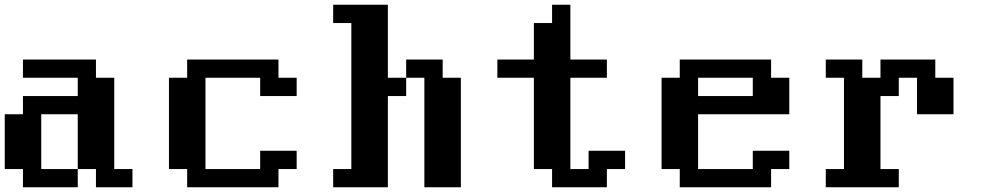

<svg xmlns="http://www.w3.org/2000/svg" viewBox="-20 -789 4191 809"><path d="M76.7 0V-76.7H0V-307.6H76.7V-384.3H307.6V-461.4H76.7V-538.1H384.3V-461.4H461.4V-76.7H538.1V0H384.3V-76.7H307.6V-307.6H153.8V-76.7H307.6V0Z M768.6 0V-76.7H691.9V-461.4H768.6V-538.1H1153.3V-461.4H1230V-384.3H1076.2V-461.4H845.7V-76.7H1076.2V-153.8H1230V-76.7H1153.3V0Z M1768.1 0V-461.4H1691.4V-538.1H1845.2V-461.4H1921.9V0ZM1383.8 0V-76.7H1460.4V-691.9H1383.8V-769H1614.3V-461.4H1691.4V-384.3H1614.3V0Z M2306.2 0V-76.7H2229.5V-461.4H2075.7V-538.1H2229.5V-691.9H2306.2V-769H2383.3V-538.1H2537.1V-461.4H2383.3V-76.7H2460V-153.8H2613.8V-76.7H2537.1V0Z M3151.9 -384.3V-461.4H2921.4V-384.3ZM2844.2 0V-76.7H2767.6V-461.4H2844.2V-538.1H3229V-461.4H3305.7V-307.6H2921.4V-76.7H3151.9V-153.8H3305.7V-76.7H3229V0Z M3459.5 0V-76.7H3536.1V-461.4H3459.5V-538.1H3613.3V-461.4H3689.9V-538.1H3920.9V-461.4H3997.6V-307.6H3843.8V-461.4H3767.1V-384.3H3689.9V-76.7H3767.1V0Z"/></svg>

Font: Good Old DOS
Style: Regular
Weight: 400
Designer: Vasily Draigo
Foundry: Vasily Draigo
Version: 1.0